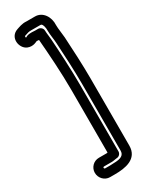

<svg xmlns="http://www.w3.org/2000/svg" viewBox="-228 -787 734 953"><g transform="rotate(-30 139.0 -310.5)"><path d="M116 -689C81 -689 83 -679 78 -681C74 -684 78 -690 78 -690C99 -697 103 -699 119 -699H169C177 -699 180 -698 185 -683C188 -672 188 -667 188 -660C188 -631 194 -604 195 -581C199 -516 204 -416 204 -344V40C204 65 187 77 142 77C136 77 133 78 121 78H93C91 78 88 75 88 72C88 69 91 67 93 67H139C146 67 147 66 155 65L168 63C184 63 193 49 193 38V-343C193 -429 187 -536 182 -610C181 -625 177 -650 177 -663C177 -678 163 -688 152 -688H134C127 -688 122 -689 116 -689ZM254 40V-344C254 -418 249 -519 245 -585C243 -612 238 -637 238 -659C241 -707 212 -749 169 -749H120C95 -751 75 -742 62 -738C9 -720 20 -652 58 -635C88 -622 114 -639 115 -639C119 -639 122 -638 128 -638C135 -555 143 -440 143 -343V16C142 16 140 17 137 17H93C62 17 38 42 38 72C38 102 62 128 93 128H121C180 128 254 117 254 40Z"/></g></svg>

Font: Blanket
Style: Outline
Weight: 400
Foundry: Cannot Into Space Fonts
Version: Version 0.9